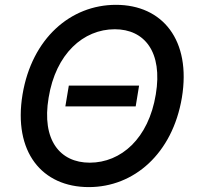

<svg xmlns="http://www.w3.org/2000/svg" viewBox="-20 -757 808 787"><path d="M550.1 -406.2H262.1L247.9 -321H536.2ZM72.4 -370C33.4 -134.2 152 9.9 344.1 9.9C529.1 9.9 686.8 -127.1 725.5 -356.5C764.6 -592.7 646 -737.2 455.3 -737.2C269.2 -737.2 110.8 -599.4 72.4 -370ZM179.3 -356.5C208.5 -536.9 321.7 -637.1 450.6 -637.1C572.4 -637.1 647.7 -544 618.6 -370C589.1 -189.6 476.6 -90.2 347.7 -90.2C226.2 -90.2 149.9 -182.5 179.3 -356.5Z"/></svg>

Font: Margiela Sans Medium
Style: Italic
Weight: 500
Italic angle: -9.39999°
Designer: Stefan Endress, Andreas Faust
Version: Version 1.100;FEAKit 1.0